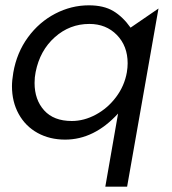

<svg xmlns="http://www.w3.org/2000/svg" viewBox="-20 -514 646 722"><path d="M458 188 576 -482 471 -410Q442 -451 406 -472.5Q370 -494 314 -494Q248 -494 187.5 -462.5Q127 -431 85 -373.5Q43 -316 30 -241Q25 -211 25 -190Q25 -131 50.5 -85Q76 -39 121.5 -14Q167 11 225 11Q334 11 424 -87L376 188ZM110 -202Q110 -224 114 -243Q130 -324 186 -374Q242 -424 316 -424Q379 -424 419.5 -382.5Q460 -341 460 -276Q460 -260 457 -242Q448 -191 416.5 -149Q385 -107 340.5 -83Q296 -59 250 -59Q182 -59 146 -99Q110 -139 110 -202Z"/></svg>

Font: Geom Light
Style: Italic
Weight: 300
Italic angle: -10°
Version: Version 1.102